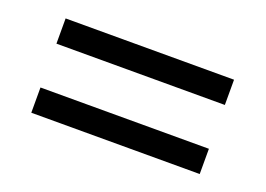

<svg xmlns="http://www.w3.org/2000/svg" viewBox="-50 -475 628 454"><g transform="rotate(20 263.5 -247.5)"><path d="M475.6 -366.2V-302.7H51.8V-366.2ZM475.6 -192.4V-128.9H51.8V-192.4Z"/></g></svg>

Font: Crimson Pro ExtraLight
Style: Regular
Weight: 400
Version: Version 1.002